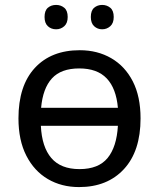

<svg xmlns="http://www.w3.org/2000/svg" viewBox="-20 -750 645 780"><path d="M551 -269Q551 -136 483.5 -63Q416 10 301 10Q230 10 174.5 -22.5Q119 -55 87 -117.5Q55 -180 55 -269Q55 -402 121.5 -474Q188 -546 304 -546Q376 -546 432 -513.5Q488 -481 519.5 -419.5Q551 -358 551 -269ZM302 -472Q228 -472 191 -431.5Q154 -391 147 -312H459Q452 -391 413.5 -431.5Q375 -472 302 -472ZM303 -63Q380 -63 417 -108Q454 -153 459 -239H146Q150 -153 188.5 -108Q227 -63 303 -63ZM161 -681Q161 -707 174.5 -718.5Q188 -730 208 -730Q227 -730 241 -718.5Q255 -707 255 -681Q255 -656 241 -643.5Q227 -631 208 -631Q188 -631 174.5 -643.5Q161 -656 161 -681ZM349 -681Q349 -707 362.5 -718.5Q376 -730 395 -730Q414 -730 428 -718.5Q442 -707 442 -681Q442 -656 428 -643.5Q414 -631 395 -631Q376 -631 362.5 -643.5Q349 -656 349 -681Z"/></svg>

Font: Noto Sans
Style: Regular
Weight: 400
Designer: Monotype Design Team
Foundry: Monotype Imaging Inc.
Version: Version 1.902